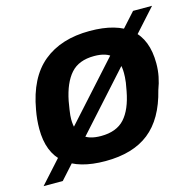

<svg xmlns="http://www.w3.org/2000/svg" viewBox="-108 -670 830 814"><g transform="rotate(-15 307.0 -263.0)"><path d="M267.4 12Q151.7 12 91.2 -38.2Q30.8 -88.4 30.8 -192.3Q30.8 -211.8 32.7 -232.6Q34.6 -253.3 38.6 -274.5Q62.1 -410.1 140.3 -474.3Q218.4 -538.4 344.4 -538.4Q461.1 -538.4 521.7 -488.1Q582.2 -437.8 582.2 -332.9Q582.2 -302.8 576.7 -275.3Q571.3 -247.8 561 -220.9Q531.4 -100.9 459.8 -44.5Q388.3 12 267.4 12ZM276.7 -95.6Q344.6 -95.6 380 -134.6Q415.4 -173.6 429.9 -251.4Q434.3 -273.1 436.2 -287.1Q438 -301.1 438.5 -310.8Q439 -320.4 439 -328.6Q439 -378.9 414.4 -404.8Q389.8 -430.8 335.1 -430.8Q267.4 -430.8 232.3 -391Q197.1 -351.3 181.9 -274.8Q178.2 -253.3 176 -238.8Q173.8 -224.3 172.9 -214.8Q172 -205.2 172 -197.1Q172 -146 197 -120.8Q222 -95.6 276.7 -95.6ZM-14.3 46.6 544.4 -573H627.8L69.9 46.6Z"/></g></svg>

Font: Archivo Variable SemiBold
Style: Italic
Weight: 600
Italic angle: -10°
Designer: Hector Gatti
Foundry: Omnibus-Type
Version: Version 2.001